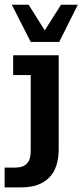

<svg xmlns="http://www.w3.org/2000/svg" viewBox="-53 -639 356 830"><path d="M-33 171V85.5H13.1Q46.8 85.5 63.3 68.1Q79.8 50.7 79.8 16V-314.5H3.9V-400H200.7V5Q200.7 88.1 158.8 129.6Q117 171 39.3 171ZM79.8 -457.8 -2 -618.6H70.7L140.4 -507.8L210.9 -618.6H283.5L203 -457.8Z"/></svg>

Font: Rokkitt SemiBold
Style: Regular
Weight: 600
Designer: Vernon Adams
Foundry: Vernon Adams
Version: Version 3.103